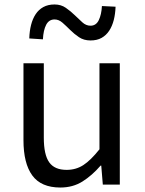

<svg xmlns="http://www.w3.org/2000/svg" viewBox="-20 -826 647 859"><path d="M250 13Q164 13 124.5 -41Q85 -95 85 -199V-543H176V-210Q176 -134 200 -100Q224 -66 278 -66Q320 -66 353 -87.5Q386 -109 425 -158V-543H516V0H440L433 -85H430Q392 -41 349 -14Q306 13 250 13ZM385 -645Q355 -645 333.5 -659.5Q312 -674 294 -692Q276 -710 259.5 -724.5Q243 -739 224 -739Q199 -739 186.5 -715Q174 -691 172 -650L111 -654Q112 -687 119 -714.5Q126 -742 139.5 -762.5Q153 -783 174 -794.5Q195 -806 224 -806Q253 -806 274.5 -791Q296 -776 314 -758.5Q332 -741 348.5 -726Q365 -711 385 -711Q410 -711 422 -736Q434 -761 436 -799L497 -796Q496 -764 489 -736.5Q482 -709 468.5 -688.5Q455 -668 434.5 -656.5Q414 -645 385 -645Z"/></svg>

Font: SpoqaHanSans-Regular
Style: Regular
Weight: 400
Designer: [Spoqa Han Sans] Dong-huui Kim \uAE40 \uB3D9 \uD718  Younghwa Kang \uAC15 \uC601 \uD654  [Noto Sans] Ryoko NISHIZUKA \u8
Foundry: Spoqa (http://www.spoqa-han-sans.com)
Version: Version 2.000